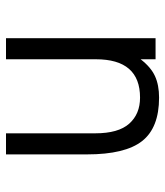

<svg xmlns="http://www.w3.org/2000/svg" viewBox="26 -578 563 656"><g transform="rotate(-90 308.0 -249.5)"><path d="M109 -234V-511H181V-206Q181 -127 214 -90Q247 -53 303 -53Q434 -53 434 -204V-511H506V0H434V-51Q407 -16 376.5 -2Q346 12 303 12Q200 12 154.5 -46Q109 -104 109 -234Z"/></g></svg>

Font: Overpass Mono Light
Style: Regular
Weight: 300
Monospace: yes
Designer: Delve Withrington, Dave Bailey
Foundry: Delve Fonts
Version: Version 1.000;DELV;Overpass